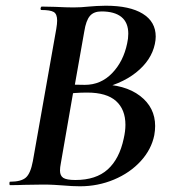

<svg xmlns="http://www.w3.org/2000/svg" viewBox="-20 -648 601 672"><path d="M523 -207Q523 -192 520 -175Q510 -125 472.5 -84Q435 -43 379 -19.5Q323 4 260 4Q233 4 200 1Q187 0 169.5 -1Q152 -2 131 -2L63 -1Q45 0 15 0Q13 0 13 -6Q13 -12 15 -12Q54 -12 70.5 -26.5Q87 -41 95 -84L177 -547Q180 -565 180 -576Q180 -599 168 -606Q156 -613 125 -613Q122 -613 122 -617Q122 -620 123 -622Q124 -624 125 -625L173 -624Q213 -622 237 -622Q264 -622 291 -625Q300 -626 318 -627Q336 -628 350 -628Q434 -628 479.5 -600Q525 -572 525 -520Q525 -508 522 -494Q510 -437 456 -394Q402 -351 312 -333L325 -353Q417 -353 470 -312.5Q523 -272 523 -207ZM275 -538 241 -346 209 -353Q248 -351 277 -351Q333 -351 372.5 -392Q412 -433 425 -496Q429 -513 429 -530Q429 -569 405 -588.5Q381 -608 335 -608Q308 -608 294.5 -592Q281 -576 275 -538ZM413 -163Q419 -189 419 -211Q419 -265 386 -294.5Q353 -324 285 -324Q240 -324 206 -318L237 -330L193 -77Q190 -62 190 -51Q190 -33 201.5 -25.5Q213 -18 244 -18Q316 -18 357 -55Q398 -92 413 -163Z"/></svg>

Font: Cormorant Garamond
Style: Bold Italic
Weight: 700
Italic angle: -10°
Designer: Christian Thalmann (Catharsis Fonts)
Foundry: Catharsis Fonts
Version: Version 4.000